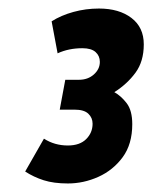

<svg xmlns="http://www.w3.org/2000/svg" viewBox="-20 -795 357 450"><path d="M39 -393 83 -470Q108 -454 139 -454Q167 -454 182 -469Q197 -484 197 -505Q197 -519 187 -528.5Q177 -538 155 -538H120L133 -608H165Q186 -608 200 -620.5Q214 -633 214 -650Q214 -664 204 -673Q194 -682 173 -682Q141 -682 115 -670L101 -745Q123 -759 152 -767Q181 -775 212 -775Q259 -775 288 -753Q317 -731 317 -691Q317 -651 297.5 -624.5Q278 -598 248 -579Q264 -570 277 -553Q290 -536 290 -504Q290 -457 267.5 -426.5Q245 -396 210.5 -380.5Q176 -365 139 -365Q106 -365 82.5 -372.5Q59 -380 39 -393Z"/></svg>

Font: Georama Condensed ExtraBold
Style: Italic
Weight: 800
Width: 3
Italic angle: -9°
Designer: Jean-Baptiste Levee
Foundry: Production Type
Version: Version 1.000